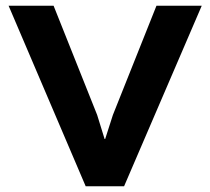

<svg xmlns="http://www.w3.org/2000/svg" viewBox="-20 -650 734 670"><path d="M684 -630 413 0H279L10 -630H167L319 -249L345 -165H347L374 -249L526 -630Z"/></svg>

Font: TypoPRO Sinkin Sans
Style: 600 SemiBold
Weight: 600
Designer: Keith Bates
Foundry: K-Type
Version: Sinkin Sans (version 1.0)  by Keith Bates   •   © 2014   www